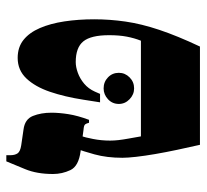

<svg xmlns="http://www.w3.org/2000/svg" viewBox="-42 -594 637 592"><g transform="rotate(-90 276.0 -298.5)"><path d="M125 0Q117 -35 109.5 -70.5Q102 -106 96.5 -138Q91 -170 88 -196.5Q85 -223 85 -239Q85 -287 95.5 -325Q106 -363 112 -377L152 -366Q148 -355 143 -329.5Q138 -304 138 -277Q138 -265 139.5 -251.5Q141 -238 144 -221.5Q147 -205 151 -182H446Q454 -202 458.5 -225.5Q463 -249 463 -280Q463 -336 444 -359.5Q425 -383 380 -383Q365 -383 347 -376.5Q329 -370 313.5 -357Q298 -344 289 -324L282 -308H256L264 -359Q273 -417 288.5 -462.5Q304 -508 329.5 -535Q355 -562 393 -562Q426 -562 448.5 -544Q471 -526 485 -493.5Q499 -461 505.5 -418Q512 -375 512 -326Q512 -278 505 -229.5Q498 -181 479.5 -125.5Q461 -70 428 0ZM193 -342Q191 -350 188 -354Q185 -358 171 -359L105 -368Q59 -374 47 -399.5Q35 -425 35 -453Q35 -503 50 -539Q65 -575 74 -597H93V-584Q93 -571 98.5 -562.5Q104 -554 124 -551L172 -544Q204 -540 214 -515Q224 -490 224 -458Q224 -434 219.5 -405.5Q215 -377 202 -342ZM299 -203Q280 -203 265.5 -217Q251 -231 251 -250Q251 -270 265.5 -283.5Q280 -297 299 -297Q319 -297 333 -283.5Q347 -270 347 -250Q347 -231 333 -217Q319 -203 299 -203Z"/></g></svg>

Font: Frank Ruhl Libre Black
Style: Regular
Weight: 900
Designer: Yanek Iontef
Foundry: Fontef
Version: Version 6.004